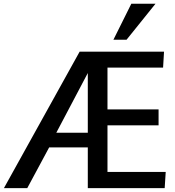

<svg xmlns="http://www.w3.org/2000/svg" viewBox="-53 -980 913 1000"><path d="M-32.7 0 361.8 -710.9H801.3L796.4 -627.9H506.8V-410.2H772.9V-327.1H506.8V-84.5H810.1L804.7 0H404.3V-212.4H203.1L88.9 0ZM240.2 -288.6H404.3V-599.6ZM537.6 -772.9 630.9 -960.4H756.8L606 -772.9Z"/></svg>

Font: Comme Medium
Style: Regular
Weight: 500
Version: Version 1.000;gftools[0.9.27]